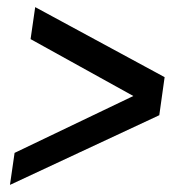

<svg xmlns="http://www.w3.org/2000/svg" viewBox="-20 -524 519 540"><path d="M8 -4 21 -94 355 -254 66 -414 79 -504 443 -307 428 -200Z"/></svg>

Font: Archivo Narrow
Style: Italic
Weight: 400
Italic angle: -8°
Designer: Hector Gatti
Foundry: Omnibus-Type
Version: Version 3.002